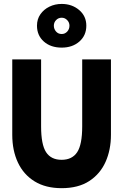

<svg xmlns="http://www.w3.org/2000/svg" viewBox="-20 -970 635 1002"><path d="M301.5 12Q218 12 160.5 -23.5Q103 -59 73.5 -121.8Q44 -184.5 44 -266.5V-660H194.5V-310.5Q194.5 -215.5 220.5 -175.8Q246.5 -136 301.5 -136Q356.5 -136 382.8 -175.8Q409 -215.5 409 -310.5V-660H559V-266.5Q559 -188 530.8 -125Q502.5 -62 445.5 -25Q388.5 12 301.5 12ZM302 -721.5Q244.5 -721.5 208.8 -753.2Q173 -785 173 -836Q173 -870 190.8 -895.5Q208.5 -921 237.8 -935.2Q267 -949.5 302 -949.5Q355.5 -949.5 393 -917.8Q430.5 -886 430.5 -836Q430.5 -785 394.2 -753.2Q358 -721.5 302 -721.5ZM302 -792.5Q319 -792.5 330.8 -805.2Q342.5 -818 342.5 -836Q342.5 -853 330.5 -865.2Q318.5 -877.5 302 -877.5Q284.5 -877.5 272.8 -865.2Q261 -853 261 -836Q261 -819 272.2 -805.8Q283.5 -792.5 302 -792.5Z"/></svg>

Font: Lucymar Sans
Style: Bold
Weight: 700
Foundry: The League of Moveable Type (original font) / Main changes by Cristiano Sobral with portions from Mirco Monsees
Version: Version 2.001;August 30, 2020;FontCreator 13.0.0.2681 64-bit